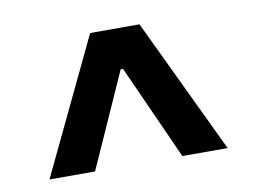

<svg xmlns="http://www.w3.org/2000/svg" viewBox="-47 -772 574 436"><g transform="rotate(-10 240.5 -553.5)"><path d="M35.2 -397.7 183.9 -709.2H297.6L446 -397.7H341.6L243.3 -616.1H237.9L140.3 -397.7Z"/></g></svg>

Font: Inter UI Semi Bold
Style: Regular
Weight: 600
Designer: Rasmus Andersson
Foundry: rsms
Version: 3.2;8d6f07862